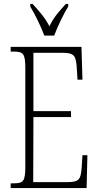

<svg xmlns="http://www.w3.org/2000/svg" viewBox="-20 -951 500 971"><path d="M204 -771H254C271 -816 301 -880 325 -918V-931H313C277 -892 252 -864 230 -818C206 -864 180 -892 145 -931H133V-918C156 -880 188 -816 204 -771ZM34 0H418L422 -166H397L393 -102C388 -45 382 -30 320 -30H148L149 -359H339V-389H149V-684H294C358 -684 365 -670 369 -596L372 -548H397L392 -714H34V-690H51C98 -690 108 -679 108 -605V-108C108 -35 98 -24 51 -24H34Z"/></svg>

Font: Noto Serif Sinhala ExtraCondensed ExtraLight
Style: Regular
Weight: 200
Width: 2
Designer: Jelle Bosma - Monotype Design Team
Foundry: Monotype Imaging Inc.
Version: Version 2.007